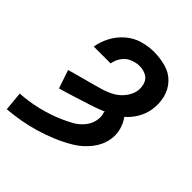

<svg xmlns="http://www.w3.org/2000/svg" viewBox="-211 -866 996 996"><g transform="rotate(45 287.0 -367.5)"><path d="M8 8Q56 4 104 -4.5Q152 -13 199 -27Q246 -41 292.5 -60.5Q339 -80 382.5 -106.5Q426 -133 458.5 -174.5Q491 -216 499 -264Q505 -300 496 -334Q487 -368 467 -395Q496 -420 515.5 -453.5Q535 -487 541 -523Q549 -569 538.5 -612.5Q528 -656 498.5 -687.5Q469 -719 426 -731Q383 -743 337 -743Q297 -743 255 -731Q213 -719 179 -689.5Q145 -660 124.5 -621.5Q104 -583 97 -541H221Q225 -568 241.5 -592Q258 -616 284.5 -627Q311 -638 337 -638Q363 -638 385.5 -626.5Q408 -615 416 -590Q424 -565 420 -539Q414 -508 392 -480.5Q370 -453 340 -437.5Q310 -422 278.5 -413Q247 -404 215.5 -395.5Q184 -387 152 -378.5Q120 -370 89 -361L123 -260Q166 -272 208.5 -285.5Q251 -299 293.5 -312.5Q336 -326 377 -343L375 -338Q384 -312 379 -285Q374 -254 352.5 -227.5Q331 -201 302.5 -185Q274 -169 244 -156Q214 -143 183.5 -133Q153 -123 122 -115.5Q91 -108 60 -103.5Q29 -99 -2 -97Z"/></g></svg>

Font: Iosevka Sparkle
Style: Bold Italic
Weight: 700
Italic angle: -9°
Designer: Belleve Invis
Foundry: Belleve Invis
Version: Version 4.5.0; ttfautohint (v1.8.3)